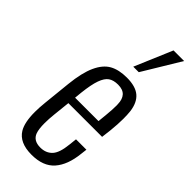

<svg xmlns="http://www.w3.org/2000/svg" viewBox="-271 -885 938 938"><g transform="rotate(45 197.5 -416.5)"><path d="M225.6 -646.5 308.6 -841.8H381.8L263.7 -646.5ZM178.2 9.3Q95.2 9.3 64 -42Q42 -78.1 42 -149.9Q42 -180.7 45.9 -217.3L61 -363.3Q69.8 -447.8 92.5 -497.3Q115.2 -546.9 150.9 -566.9Q186.5 -586.9 241.7 -586.9Q301.8 -586.9 332 -561.3Q362.3 -535.6 369.1 -482.9Q371.6 -460.4 371.6 -432.6Q371.6 -395 366.7 -348.6L360.4 -296.4H127.4L118.2 -210Q114.3 -173.3 114.3 -145.5Q114.3 -105 122.1 -83Q135.7 -45.9 183.6 -45.9Q221.7 -45.9 244.9 -70.1Q268.1 -94.2 274.4 -157.7L278.8 -197.8H350.6L346.7 -165.5Q337.9 -81.5 298.1 -36.1Q258.3 9.3 178.2 9.3ZM131.8 -338.4H293.5L298.3 -386.2Q302.2 -425.3 302.2 -454.6Q302.2 -459.5 301.8 -463.9Q301.3 -496.6 285.2 -514.4Q269 -532.2 235.4 -532.2Q204.1 -532.2 185.3 -519Q166.5 -505.9 154.5 -472.4Q142.6 -439 135.7 -377.4Z"/></g></svg>

Font: Oswald
Style: Light
Weight: 300
Designer: Vernon Adams
Foundry: Vernon Adams
Version: 3.0; ttfautohint (v0.95.6-bc232) -l 8 -r 50 -G 200 -x 0 -w "